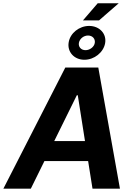

<svg xmlns="http://www.w3.org/2000/svg" viewBox="-42 -1133 810 1153"><path d="M143.1 0 224.8 -165.8H487.2L513.5 0H678.3L548.3 -727.3H350.1L-21.7 0ZM283.7 -285.9 419.4 -561.1H425.1L468.4 -285.9ZM370.4 -878.6C360.8 -821.7 403.1 -774.1 464.8 -774.1C524.1 -774.1 578.8 -817.8 589.1 -872.5C599.8 -929.7 556.1 -977.3 493.3 -977.3C433.9 -977.3 379.3 -934.3 370.4 -878.6ZM431.8 -875.7C436.4 -900.6 460.6 -919.7 486.5 -919.7C513.5 -919.7 530.9 -900.2 527.3 -875.7C523.8 -851.2 497.5 -831.7 471.6 -831.7C444.6 -831.7 427.6 -851.9 431.8 -875.7ZM456.3 -1010.7H552.9L670.8 -1113.3H544.7Z"/></svg>

Font: Magic Ui Pro
Style: Bold Italic
Weight: 700
Italic angle: -9.39999°
Designer: Stefan Endress, Andreas Faust
Version: Version 1.000;FEAKit 1.0